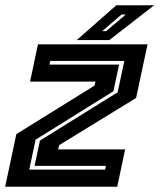

<svg xmlns="http://www.w3.org/2000/svg" viewBox="-22 -708 605 728"><path d="M89 -65H376.5L379.5 -79H109L129.5 -175L424 -358L449.5 -477H168.5L165.5 -463H429.5L408 -362L113 -178.5ZM-2.5 0 40 -199.5 336.5 -383.5 340 -398.5H92L122 -540H537.5L494 -336.5L202 -157.5L198.5 -141.5H452.5L422.5 0ZM269 -556 419 -688H562.5L392.5 -556ZM365.5 -590H380.5L455 -653H439Z"/></svg>

Font: Tourney Thin
Style: Italic
Weight: 100
Italic angle: -12°
Designer: Tyler Finck
Foundry: Etcetera Type Co
Version: Version 1.015